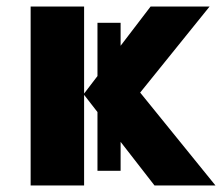

<svg xmlns="http://www.w3.org/2000/svg" viewBox="-20 -569 681 589"><path d="M350 -499V-45H279V-499ZM442 -549H623L410 -285L641 0H454L238 -278V0H74V-549H238V-282Z"/></svg>

Font: Noto Sans UI Extra
Style: Regular
Weight: 800
Designer: Monotype Design Team
Foundry: Monotype Imaging Inc.
Version: Version 1.901